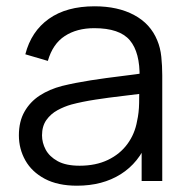

<svg xmlns="http://www.w3.org/2000/svg" viewBox="-20 -575 596 610"><path d="M224.5 15Q163.5 15 122.2 -7Q81 -29 60.5 -65.5Q40 -102 40 -145Q40 -189 57.8 -220.2Q75.5 -251.5 106.2 -271.5Q137 -291.5 177.5 -302Q218.5 -312 268.2 -319.8Q318 -327.5 365.8 -333.2Q413.5 -339 449.5 -344.5L423.5 -328.5Q425 -408.5 392.5 -447Q360 -485.5 279.5 -485.5Q224 -485.5 185.8 -460.5Q147.5 -435.5 132 -381.5L60.5 -402.5Q79 -475 135 -515Q191 -555 280.5 -555Q354.5 -555 406.2 -527.2Q458 -499.5 479.5 -447Q489.5 -423.5 492.5 -394.5Q495.5 -365.5 495.5 -335.5V0H430V-135.5L449 -127.5Q421.5 -58 363.5 -21.5Q305.5 15 224.5 15ZM233 -48.5Q284.5 -48.5 323 -67Q361.5 -85.5 385 -117.8Q408.5 -150 415.5 -190.5Q421.5 -216.5 422 -247.8Q422.5 -279 422.5 -294.5L450.5 -280Q413 -275 369.2 -270Q325.5 -265 283.2 -258.5Q241 -252 207 -243Q184 -236.5 162.5 -224.8Q141 -213 127.2 -193.5Q113.5 -174 113.5 -145Q113.5 -121.5 125.2 -99.5Q137 -77.5 163.2 -63Q189.5 -48.5 233 -48.5Z"/></svg>

Font: Manrope ExtraLight
Style: Regular
Weight: 400
Version: Version 4.504